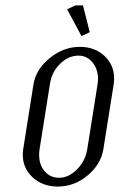

<svg xmlns="http://www.w3.org/2000/svg" viewBox="-20 -684 438 704"><path d="M63.5 -116.7Q63.5 -126 64.9 -136.2L103 -376Q112.3 -430.7 162.8 -471.4Q213.4 -512.2 272.9 -512.2Q327.6 -512.2 363 -479Q398.4 -445.8 398.4 -396.5Q398.4 -386.2 397 -376L358.9 -136.2Q349.6 -80.6 300.8 -40.3Q252 0 191.9 0Q136.7 0 100.1 -33.4Q63.5 -66.9 63.5 -116.7ZM123.5 -116.2Q123.5 -79.6 143.8 -55.9Q164.1 -32.2 196.8 -32.2Q231.9 -32.2 262.5 -63.2Q293 -94.2 299.8 -136.2L337.9 -376Q339.4 -385.3 339.4 -394.5Q339.4 -430.7 319.1 -455.3Q298.8 -480 268.1 -480Q230.5 -480 200 -449.7Q169.4 -419.4 163.1 -376L125 -136.2Q123.5 -126 123.5 -116.2ZM226.1 -649.9 255.9 -664.1H284.2L309.1 -565.9L278.8 -551.8Z"/></svg>

Font: Gawaa
Style: Italic
Weight: 400
Designer: T. Christopher White
Version: Version 1.0